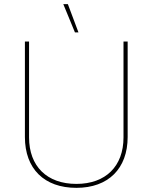

<svg xmlns="http://www.w3.org/2000/svg" viewBox="-20 -900 735 925"><path d="M341 -744H358L307 -880H285ZM348 5C502 5 595 -88 595 -240V-700H575V-238C575 -99 489 -14 348 -14C206 -14 120 -99 120 -238V-700H100V-240C100 -87 193 5 348 5Z"/></svg>

Font: Fixel Text Thin
Style: Regular
Weight: 100
Width: 4
Designer: AlfaBravo + MacPaw
Foundry: Kyrylo Tkachov, Marchela Mozhyna, Serhii Makarenko, Maria Weinstein, Zakhar Kryvoshyya
Version: Version 1.211